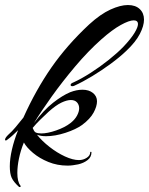

<svg xmlns="http://www.w3.org/2000/svg" viewBox="-39 -665 593 764"><path d="M37 79Q15 59 7.5 42.5Q0 26 0 -3Q0 -33 8.5 -70Q17 -107 33 -147Q23 -137 12 -127Q1 -117 -10 -109Q-13 -106 -16 -106Q-19 -106 -19 -109Q-19 -116 -7 -128Q9 -142 23 -159Q37 -176 54 -197Q104 -308 166 -397Q228 -486 316 -568Q361 -609 400.5 -627Q440 -645 470 -645Q500 -645 517 -629Q534 -613 534 -587Q534 -562 517.5 -530Q501 -498 464 -463Q438 -438 402 -411.5Q366 -385 328 -362Q290 -339 257 -324Q255 -323 253 -322.5Q251 -322 249 -322Q242 -322 242 -327Q242 -333 253 -337Q284 -351 321.5 -375Q359 -399 394 -427Q429 -455 453 -480Q483 -512 496.5 -534.5Q510 -557 510 -569Q510 -584 493 -584Q475 -584 441.5 -565.5Q408 -547 365 -509Q312 -462 260.5 -401Q209 -340 166.5 -280.5Q124 -221 96 -175Q135 -227 172 -256Q209 -285 240 -298Q266 -308 289 -308Q315 -308 331 -295Q347 -282 347 -262Q347 -242 333.5 -217Q320 -192 288 -168Q263 -150 221.5 -136.5Q180 -123 144 -123Q123 -123 108 -129Q128 -104 158 -80.5Q188 -57 219.5 -42.5Q251 -28 275 -28Q292 -28 306 -37Q320 -46 320 -59Q320 -61 322.5 -61Q325 -61 325 -59Q325 -40 309.5 -28Q294 -16 272 -11Q262 -9 251.5 -7.5Q241 -6 230 -6Q189 -6 153.5 -20.5Q118 -35 92.5 -56.5Q67 -78 56 -98Q43 -66 36.5 -34.5Q30 -3 30 23Q30 58 42 73Q45 77 42 78.5Q39 80 37 79ZM125 -134Q150 -134 184.5 -146Q219 -158 241 -175Q259 -189 267.5 -205Q276 -221 276 -234Q276 -248 267.5 -257.5Q259 -267 243 -267Q227 -267 205 -256.5Q183 -246 154 -220Q138 -205 121.5 -189Q105 -173 91 -156Q93 -151 96 -145.5Q99 -140 103 -138Q107 -136 113 -135Q119 -134 125 -134Z"/></svg>

Font: Arizonia
Style: Regular
Weight: 400
Designer: Robert E. Leuschke
Foundry: Robert E. Leuschke
Version: Version 1.010; ttfautohint (v1.8.4.7-5d5b)